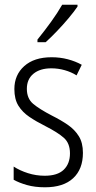

<svg xmlns="http://www.w3.org/2000/svg" viewBox="-20 -785 408 815"><path d="M332 -136Q332 -67 290.5 -28.5Q249 10 171 10Q128 10 94.5 0.5Q61 -9 38 -22V-78Q64 -61 98.5 -50Q133 -39 170 -39Q224 -39 250.5 -64.5Q277 -90 277 -134Q277 -177 251 -200Q225 -223 172 -250Q134 -269 104.5 -289Q75 -309 58 -336.5Q41 -364 41 -407Q41 -467 83 -504.5Q125 -542 199 -542Q235 -542 267.5 -533.5Q300 -525 327 -510L305 -465Q283 -479 255 -487Q227 -495 198 -495Q150 -495 122 -472Q94 -449 94 -408Q94 -367 120.5 -344.5Q147 -322 201 -294Q239 -275 268 -255Q297 -235 314.5 -207Q332 -179 332 -136ZM309 -757Q294 -735 270.5 -707Q247 -679 221 -652Q195 -625 174 -606H139V-617Q169 -654 196.5 -692Q224 -730 244 -765H309Z"/></svg>

Font: Noto Sans Gurmukhi Condensed Light
Style: Regular
Weight: 300
Width: 3
Designer: Jelle Bosma - Monotype Design Team
Foundry: Monotype Imaging Inc.
Version: Version 2.004; ttfautohint (v1.8.4.7-5d5b)